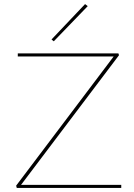

<svg xmlns="http://www.w3.org/2000/svg" viewBox="-20 -919 656 939"><path d="M243 -717 232 -726 396 -899 409 -889ZM573 -15V0H62L59 -11L536 -643H67V-658H559L562 -649L83 -15Z"/></svg>

Font: Ysabeau Infant Thin
Style: Regular
Weight: 200
Designer: Christian Thalmann (Catharsis Fonts)
Version: Version 0.003